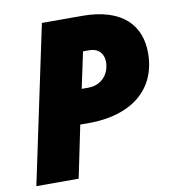

<svg xmlns="http://www.w3.org/2000/svg" viewBox="-80 -786 784 858"><g transform="rotate(-10 311.5 -357.0)"><path d="M16 0H208L257 -237H298C483 -237 611 -329 611 -500C611 -620 538 -714 348 -714H167ZM291 -393 326 -557H354C400 -557 419 -526 419 -494C419 -436 380 -393 321 -393Z"/></g></svg>

Font: Noto Sans UI Black
Style: Italic
Weight: 900
Italic angle: -372°
Designer: Monotype Design Team
Foundry: Monotype Imaging Inc.
Version: Version 1.901